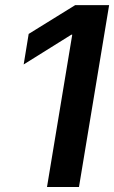

<svg xmlns="http://www.w3.org/2000/svg" viewBox="-20 -748 457 768"><path d="M416.5 -727.5 295.9 0H168L269 -609.4H265.6L74.7 -490.2L94.7 -612.3L280.8 -727.5Z"/></svg>

Font: Inter 20pt SemiBold
Style: Italic
Weight: 600
Italic angle: -9.3988°
Version: Version 4.001;git-66647c0bb